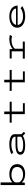

<svg xmlns="http://www.w3.org/2000/svg" viewBox="2724 -3564 853 6340"><g transform="rotate(-90 3150.0 -393.5)"><path d="M209 0V-800H296.5V-407.5Q335 -455.5 406.2 -483.2Q477.5 -511 576 -511Q630.5 -511 678.5 -501.2Q726.5 -491.5 767.5 -470.8Q808.5 -450 837.8 -420Q867 -390 883.8 -346.8Q900.5 -303.5 900.5 -251Q900.5 -185.5 875.5 -134.8Q850.5 -84 806 -52.5Q761.5 -21 703.5 -5Q645.5 11 576.5 11Q479 11 407.5 -19Q336 -49 296.5 -100V-71L286.5 0ZM546.5 -441Q450.5 -441 383 -402.2Q315.5 -363.5 296.5 -311.5V-198.5Q314 -143 382.2 -101Q450.5 -59 548 -59Q605 -59 651.5 -70.5Q698 -82 733.2 -104.8Q768.5 -127.5 788 -164.8Q807.5 -202 807.5 -251Q807.5 -291 794.5 -322.8Q781.5 -354.5 758.5 -376.5Q735.5 -398.5 702.8 -413Q670 -427.5 631 -434.2Q592 -441 546.5 -441Z M1560 -512Q1627 -512 1684.8 -502Q1742.5 -492 1789 -472.2Q1835.5 -452.5 1862.2 -418.8Q1889 -385 1889 -341V-112L1970 -31L1915.5 13L1834 -67Q1794 -36.5 1717 -12.8Q1640 11 1522 11Q1212.5 11 1212.5 -150.5Q1212.5 -307 1543 -307H1805.5V-325Q1805.5 -357.5 1783.2 -381.5Q1761 -405.5 1722.8 -418.8Q1684.5 -432 1641.2 -438Q1598 -444 1548.5 -444Q1470.5 -444 1396.2 -425Q1322 -406 1293 -380L1228 -435.5Q1264 -467 1354 -489.5Q1444 -512 1560 -512ZM1540.5 -54.5Q1631.5 -54.5 1701.5 -73.2Q1771.5 -92 1805.5 -121V-247.5H1565.5Q1431.5 -247.5 1365.8 -225.8Q1300 -204 1300 -153Q1300 -124.5 1317.5 -104.8Q1335 -85 1368.8 -74.2Q1402.5 -63.5 1443.8 -59Q1485 -54.5 1540.5 -54.5Z M2269 -433V-500H2551V-680H2637V-500H2960.5V-433H2637V-63H2913.5V0H2551V-433Z M3319 -433V-500H3601V-680H3687V-500H4010.5V-433H3687V-63H3963.5V0H3601V-433Z M4710.5 -67H4946.5V0H4384.5V-67H4625.5V-433H4390.5V-500H4694.5L4707 -400.5Q4754 -451 4841.5 -481.5Q4929 -512 5037 -512Q5107 -512 5167 -492L5124 -418.5Q5111 -425.5 5076.8 -432.5Q5042.5 -439.5 4999.5 -439.5Q4897 -439.5 4818.2 -406.2Q4739.5 -373 4710.5 -323.5Z M6120 -86Q6100 -70.5 6071.8 -55.5Q6043.5 -40.5 6001.5 -24.5Q5959.5 -8.5 5901.8 1.2Q5844 11 5781 11Q5718 11 5661.8 0.2Q5605.5 -10.5 5558.8 -32.2Q5512 -54 5478 -85.5Q5444 -117 5425 -160Q5406 -203 5406 -254.5Q5406 -305.5 5425.8 -348.2Q5445.5 -391 5480.2 -421Q5515 -451 5562.5 -471.8Q5610 -492.5 5665 -502.2Q5720 -512 5781.5 -512Q5857 -512 5921.2 -494Q5985.5 -476 6033.8 -442Q6082 -408 6109.2 -355.2Q6136.5 -302.5 6136.5 -237H5496.5Q5503 -155.5 5579.2 -107.2Q5655.5 -59 5781 -59Q5876.5 -59 5946.5 -84Q6016.5 -109 6046.5 -139ZM5783 -446.5Q5710.5 -446.5 5652 -430.2Q5593.5 -414 5552.2 -378.5Q5511 -343 5500 -291H6038.5Q6038 -318.5 6021.2 -345.5Q6004.5 -372.5 5973.8 -395.2Q5943 -418 5893.2 -432.2Q5843.5 -446.5 5783 -446.5Z"/></g></svg>

Font: League Mono Extended Light
Style: Regular
Weight: 300
Width: 9
Designer: Tyler Finck
Foundry: The League of Moveable Type / Tyler Finck
Version: Version 2.210